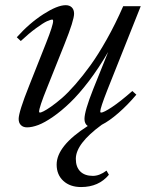

<svg xmlns="http://www.w3.org/2000/svg" viewBox="-20 -485 587 748"><path d="M85.4 11.2Q70.3 11.2 61.5 2.4Q52.7 -6.3 52.7 -21.5Q52.7 -48.8 93.3 -150.4L159.7 -317.9Q187 -386.7 187 -403.3Q187 -408.7 183.6 -408.7Q176.8 -408.7 162.6 -402.1Q148.4 -395.5 120.6 -375.2Q92.8 -355 61 -325.2L45.4 -339.8Q94.2 -394.5 148.9 -429.7Q203.6 -464.8 235.8 -464.8Q251 -464.8 259.8 -456.1Q268.6 -447.3 268.6 -431.6Q268.6 -406.2 231.9 -314.5L163.6 -143.6Q132.3 -66.4 132.3 -49.8Q132.3 -46.4 136.2 -46.4Q139.2 -46.4 149.4 -51.3Q159.7 -56.2 179 -69.6Q198.2 -83 221.2 -102.8Q244.1 -122.6 273.4 -156Q302.7 -189.5 332.5 -230.7Q362.3 -272 396 -331.8Q429.7 -391.6 460 -460.9H528.3L398.4 -134.8Q370.6 -64 370.6 -50.8Q370.6 -46.4 374 -46.4Q383.8 -46.4 416 -67.6Q448.2 -88.9 495.6 -130.4L511.2 -116.2Q478 -76.7 441.9 -45.2Q405.8 -13.7 376.5 1Q275.4 74.7 275.4 133.8Q275.4 165.5 292.7 182.9Q310.1 200.2 341.8 200.2Q367.7 200.2 395 179.7L404.3 195.8Q364.7 243.7 295.9 243.7Q252.9 243.7 226.8 219.7Q200.7 195.8 200.7 156.2Q200.7 83.5 321.8 5.9Q309.1 -2.9 309.1 -21.5Q309.1 -52.2 343.3 -138.2L401.4 -282.7Q365.2 -220.2 326.2 -168.9Q287.1 -117.7 252.9 -85Q218.8 -52.2 186.3 -29.8Q153.8 -7.3 129.2 2Q104.5 11.2 85.4 11.2Z"/></svg>

Font: Elstob 6pt
Style: Italic
Weight: 400
Italic angle: -20°
Designer: Peter S. Baker
Version: Version 1.015